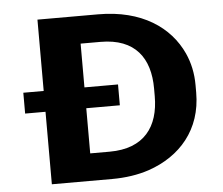

<svg xmlns="http://www.w3.org/2000/svg" viewBox="-51 -769 958 826"><g transform="rotate(-5 428.0 -355.5)"><path d="M140 0H400C458 0 512 -8 560 -24C698 -71 793 -179 793 -339V-371C793 -422 783 -468 764 -510C711 -626 591 -711 402 -711H140V-403H52V-313H140ZM614 -372V-339C614 -208 550 -118 400 -118H316V-313H461V-403H316V-592H402C552 -592 614 -503 614 -372Z"/></g></svg>

Font: Asimov
Style: XWid
Weight: 500
Designer: Google
Version: Version 2.000980; 2014